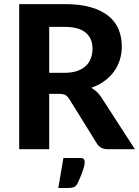

<svg xmlns="http://www.w3.org/2000/svg" viewBox="-20 -746 694 960"><path d="M303 -382Q339.5 -382 366 -391.2Q392.5 -400.5 409.5 -416.8Q426.5 -433 434.5 -455Q442.5 -477 442.5 -503Q442.5 -554.5 408.2 -583Q374 -611.5 304 -611.5H226V-382ZM654.5 0H519Q481 0 464 -29L326 -251.5Q317.5 -264.5 307.2 -270.5Q297 -276.5 277 -276.5H226V0H76V-725.5H304Q380 -725.5 434 -709.8Q488 -694 522.5 -666Q557 -638 573 -599.2Q589 -560.5 589 -514Q589 -478 578.8 -445.8Q568.5 -413.5 549 -387Q529.5 -360.5 501 -340Q472.5 -319.5 436 -307Q450.5 -299 463 -287.8Q475.5 -276.5 485.5 -261ZM381.5 44Q396.5 44 400 50.8Q403.5 57.5 403.5 63.5Q403.5 68 402.5 75.8Q401.5 83.5 397.8 96Q394 108.5 387 126.8Q380 145 368 170Q360.5 185.5 349.2 189.8Q338 194 320.5 194H271.5L297 44Z"/></svg>

Font: LatoLatin Heavy
Style: Regular
Weight: 800
Designer: Lukasz Dziedzic with Adam Twardoch and Botio Nikoltchev
Foundry: tyPoland Lukasz Dziedzic
Version: Version 2.015; 2015-08-06; http://www.latofonts.com/